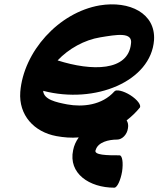

<svg xmlns="http://www.w3.org/2000/svg" viewBox="-20 -595 734 890"><path d="M546 200C552 159 547 125 534 125C480 125 410 125 424 99C435 64 483 52 523 52C546 52 569 29 573 0C576 -15 573 -28 567 -37C589 -54 610 -74 628 -96C636 -107 617 -133 584 -154C552 -174 518 -182 510 -171C453 -107 363 -98 292 -111C240 -121 183 -133 180 -174C421 -111 680 -218 694 -409C702 -533 581 -593 442 -570C251 -537 89 -355 74 -169C66 -61 138 17 242 36C275 42 310 45 345 42C332 60 323 80 319 101C296 209 394 275 510 275C523 275 539 241 546 200ZM445 -422C519 -434 597 -449 587 -391C573 -265 407 -264 247 -315C298 -369 371 -410 445 -422Z"/></svg>

Font: Nupuram Black Oblique
Style: Regular
Weight: 900
Designer: Santhosh Thottingal (santhosh.thottingal@gmail.com)
Foundry: SMC
Version: Version 1.000